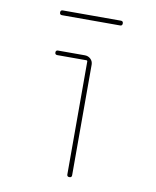

<svg xmlns="http://www.w3.org/2000/svg" viewBox="-79 -751 659 813"><g transform="rotate(10 250.0 -345.0)"><path d="M125 -669.9Q115.2 -669.9 115.2 -680.2Q115.2 -690.4 125 -690.4H375Q384.8 -690.4 384.8 -680.2Q384.8 -669.9 375 -669.9ZM264.6 -9.8V-495.1Q264.6 -500 259.8 -500H134.8Q125 -500 125 -509.8Q125 -519.5 134.8 -519.5H250Q264.6 -519.5 274.9 -509.8Q285.2 -500 285.2 -485.4V-9.8Q285.2 0 274.9 0Q264.6 0 264.6 -9.8Z"/></g></svg>

Font: Rounded-X Mgen+ 1mn thin
Style: Regular
Weight: 100
Designer: [Source Han Sans]
Ryoko NISHIZUKA  (kana & ideographs); Paul D. Hunt (Latin, Greek & Cyrillic); Wenlong ZHANG  (bopomofo
Version: Version 1.059.20150602